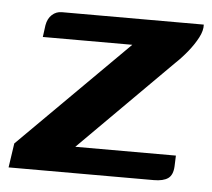

<svg xmlns="http://www.w3.org/2000/svg" viewBox="-48 -440 532 481"><g transform="rotate(5 218.0 -199.5)"><path d="M152 -66H405L404 -39Q403 -17 391 -8.5Q379 0 355 0H-10L-1 -61L272 -333H47L51 -363Q54 -380 64.5 -389.5Q75 -399 89 -399H446Q447 -384 437.5 -366Q428 -348 413.5 -330Q399 -312 383 -297Z"/></g></svg>

Font: Genos Thin SemiBold
Style: Italic
Weight: 600
Italic angle: -8°
Version: Version 1.010